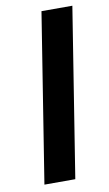

<svg xmlns="http://www.w3.org/2000/svg" viewBox="-82 -747 448 790"><g transform="rotate(-10 142.0 -352.5)"><path d="M38 0 150 -705H279L167 0Z"/></g></svg>

Font: Mulish ExtraLight
Style: Italic
Weight: 200
Italic angle: -9°
Designer: Vernon Adams
Foundry: Vernon Adams
Version: Version 3.603